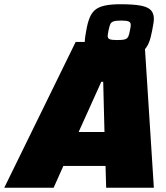

<svg xmlns="http://www.w3.org/2000/svg" viewBox="-79 -886 782 906"><path d="M-59 0 278 -688H603L647 0H422L419 -103H220L174 0ZM292 -263H414L408 -500H399ZM477 -620Q416 -620 382 -626.5Q348 -633 334.5 -648Q321 -663 321 -687Q321 -698 323 -712Q325 -726 328 -742Q334 -777 343.5 -801Q353 -825 369.5 -839Q386 -853 415 -859.5Q444 -866 490 -866Q551 -866 585 -859.5Q619 -853 633 -838Q647 -823 647 -798Q647 -786 644.5 -772.5Q642 -759 639 -742Q633 -708 623.5 -684.5Q614 -661 597.5 -646.5Q581 -632 552 -626Q523 -620 477 -620ZM474 -697Q500 -697 511 -700.5Q522 -704 526.5 -714Q531 -724 534 -742Q536 -750 537 -757Q538 -764 538 -769Q538 -780 528.5 -784.5Q519 -789 493 -789Q468 -789 456.5 -785Q445 -781 441 -771Q437 -761 433 -742Q432 -734 430.5 -728Q429 -722 429 -717Q429 -705 438.5 -701Q448 -697 474 -697Z"/></svg>

Font: Saira Thin Black
Style: Italic
Weight: 900
Italic angle: -12°
Version: Version 1.101